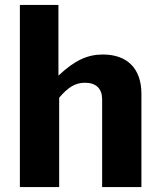

<svg xmlns="http://www.w3.org/2000/svg" viewBox="-20 -762 657 782"><path d="M61 0H221V-364C256 -405 285 -425 326 -425C372 -425 396 -400 396 -358V0H556V-380C556 -481 500 -540 399 -540C337 -540 285 -517 218 -454V-742H61Z"/></svg>

Font: 18Franklin
Style: Bold
Weight: 700
Designer: Pablo Impallari, Rodrigo Fuenzalida (Modified by Dan O. Williams)
Version: Version 0.025;PS 000.025;hotconv 1.0.88;makeotf.lib2.5.64775